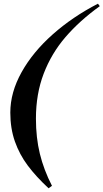

<svg xmlns="http://www.w3.org/2000/svg" viewBox="-20 -826 554 1028"><path d="M35.2 0ZM35.2 -223.1Q35.2 -331.5 95.7 -439.7Q156.2 -547.9 262.5 -642.1Q368.7 -736.3 504.4 -806.2L514.2 -793Q405.8 -714.8 330.6 -627.4Q255.4 -540 213.9 -431.6Q172.4 -323.2 172.4 -190.9Q172.4 -88.9 193.4 -2.7Q214.4 83.5 258.3 168.9L240.2 182.1Q172.9 119.6 128.7 60.5Q84.5 1.5 59.8 -68.4Q35.2 -138.2 35.2 -223.1Z"/></svg>

Font: TypoPRO Playfair Display SC
Style: Bold Italic
Weight: 700
Italic angle: -14.9847°
Designer: Claus Eggers Sørensen
Foundry: Claus Eggers Sørensen
Version: Version 1.004;PS 001.004;hotconv 1.0.70;makeotf.lib2.5.58329